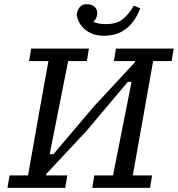

<svg xmlns="http://www.w3.org/2000/svg" viewBox="-20 -904 856 924"><path d="M528 -610 538 -670H816L806 -610H717L664 -312Q653 -249 641.5 -186Q630 -123 619 -60H712L702 0H424L434 -60H524L613 -510H595L398 -276L202 -66V-60H304L294 0H16L26 -60H115L168 -360Q179 -423 190.5 -485.5Q202 -548 213 -610H120L130 -670H408L398 -610H308L219 -162H237L434 -394L629 -604L630 -610ZM480 -732Q426 -732 390.5 -761Q355 -790 349 -834Q357 -884 398 -884Q419 -884 433.5 -872.5Q448 -861 448 -840Q448 -816 429 -799Q452 -788 491 -788Q541 -788 571.5 -812.5Q602 -837 624 -877L655 -864Q631 -801 588 -766.5Q545 -732 480 -732Z"/></svg>

Font: Source Serif 4 Caption
Style: Italic
Weight: 400
Italic angle: -12°
Designer: Frank Grießhammer
Foundry: Adobe Systems Incorporated
Version: Version 4.004;hotconv 1.0.117;makeotfexe 2.5.65602